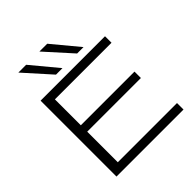

<svg xmlns="http://www.w3.org/2000/svg" viewBox="-247 -1092 1252 1252"><g transform="rotate(-45 379.0 -466.0)"><path d="M102 0V-700H696V-640H174V-401H669V-342H174V-60H720V0ZM488 -749 323 -932H395L547 -749ZM293 -749 129 -932H201L353 -749Z"/></g></svg>

Font: Georama Extended Light
Style: Regular
Weight: 300
Width: 7
Designer: Jean-Baptiste Levee
Foundry: Production Type
Version: Version 1.000